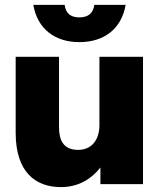

<svg xmlns="http://www.w3.org/2000/svg" viewBox="-20 -752 648 784"><path d="M221 -233V-520H44V-210C44 -50 124 12 229 12C301 12 354 -22 390 -68V0H564V-520H386V-241C386 -183 356 -140 299 -140C237 -140 221 -182 221 -233ZM116 -732C133 -634 204 -580 304 -580C405 -580 476 -634 493 -732H365C361 -699 341 -681 304 -681C267 -681 248 -699 244 -732Z"/></svg>

Font: Aspekta 850
Style: Regular
Weight: 850
Designer: Ivo Dolenc
Version: Version 2.000